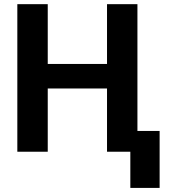

<svg xmlns="http://www.w3.org/2000/svg" viewBox="-20 -731 821 925"><path d="M642.1 -710.9H495.6V-422.9H210V-710.9H63.5V0H210V-304.7H495.6V0H607.9V174.3H749V-100.1H642.1Z"/></svg>

Font: Roboto
Style: Bold
Weight: 700
Designer: Google
Version: Version 2.137; 2017